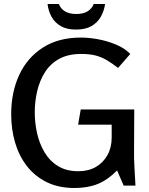

<svg xmlns="http://www.w3.org/2000/svg" viewBox="-20 -929 747 961"><path d="M386 -741Q425 -741 471 -732.5Q517 -724 560.5 -706Q604 -688 632 -659L571 -589Q540 -613 513.5 -628.5Q487 -644 457.5 -651.5Q428 -659 386 -659Q322 -659 277.5 -635Q233 -611 206 -569Q179 -527 166.5 -474.5Q154 -422 154 -366Q154 -314 165.5 -262.5Q177 -211 202.5 -167.5Q228 -124 270 -98Q312 -72 372 -72Q423 -72 460 -93.5Q497 -115 518 -153Q539 -191 539 -241V-305H371L384 -381H652L651 -183Q650 -137 653 -91Q656 -45 658 0H599L566 -76Q520 -29 470 -8.5Q420 12 353 12Q273 12 213.5 -17.5Q154 -47 114.5 -98Q75 -149 55.5 -215.5Q36 -282 36 -357Q36 -467 76 -553.5Q116 -640 194 -690.5Q272 -741 386 -741ZM506 -909Q501 -874 484.5 -845Q468 -816 438 -798.5Q408 -781 360 -781Q314 -781 284 -798.5Q254 -816 238 -845Q222 -874 218 -909H275Q282 -887 304 -873Q326 -859 362 -859Q398 -859 419.5 -873Q441 -887 449 -909Z"/></svg>

Font: Rosario Light SemiBold
Style: Regular
Weight: 600
Version: Version 1.101; ttfautohint (v1.8.1.43-b0c9)